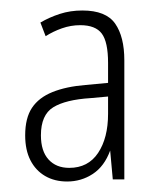

<svg xmlns="http://www.w3.org/2000/svg" viewBox="-20 -742 311 366"><path d="M137 -722Q182 -722 199.5 -697Q217 -672 217 -627V-400H195L190 -455Q179 -425 157 -410.5Q135 -396 108 -396Q84 -396 66 -406.5Q48 -417 38 -436.5Q28 -456 28 -484Q28 -517 41 -536.5Q54 -556 80 -566.5Q106 -577 143 -580L186 -584V-622Q186 -662 174 -678Q162 -694 133 -694Q115 -694 98 -688Q81 -682 67 -673L57 -699Q74 -709 94 -715.5Q114 -722 137 -722ZM153 -555Q105 -552 81.5 -537.5Q58 -523 58 -484Q58 -454 72.5 -438Q87 -422 112 -422Q148 -422 167 -450.5Q186 -479 186 -525V-558Z"/></svg>

Font: Noto Sans Khmer ExtraCondensed ExtraLight
Style: Regular
Weight: 250
Width: 2
Designer: Danh Hong and the Monotype Design Team
Foundry: Monotype Imaging Inc.
Version: Version 2.004